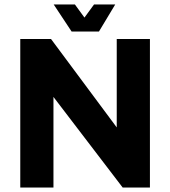

<svg xmlns="http://www.w3.org/2000/svg" viewBox="-20 -842 764 862"><path d="M71 0V-667H209L552.2 -205.3L504.1 -104.5V-667H653.1V0H530.8L182.1 -456.4L220 -529.4V0ZM301.4 -700.5 221.1 -821.9H316.3L359.2 -763.1L402.1 -821.9H497.3L424.3 -700.5Z"/></svg>

Font: Maven Pro
Style: Regular
Weight: 400
Designer: Joe Prince
Foundry: Joe Prince
Version: Version 2.103